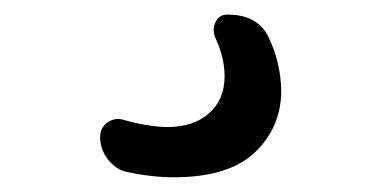

<svg xmlns="http://www.w3.org/2000/svg" viewBox="-20 -25 540 265"><path d="M153.3 211.9Q138.7 208 128.4 194.3Q118.2 180.7 118.2 164.1Q118.2 151.4 128.4 144Q138.7 136.7 151.4 140.6Q181.6 149.4 210 150.4Q247.1 150.4 268.6 131.3Q290 112.3 290 80.1Q290 54.7 277.3 27.3Q272.5 16.6 277.3 5.9Q282.2 -4.9 293.9 -4.9Q336.9 -4.9 351.6 28.3Q367.2 61.5 368.2 99.6Q368.2 150.4 332 185.1Q295.9 219.7 219.7 219.7Q188.5 219.7 153.3 211.9Z"/></svg>

Font: Rounded Mgen+ 1mn regular
Style: Regular
Weight: 400
Designer: [Source Han Sans]
Ryoko NISHIZUKA  (kana & ideographs); Paul D. Hunt (Latin, Greek & Cyrillic); Wenlong ZHANG  (bopomofo
Version: Version 1.059.20150602